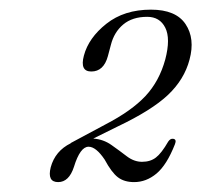

<svg xmlns="http://www.w3.org/2000/svg" viewBox="-20 -728 407 388"><path d="M82.5 -390Q91.5 -423 123 -438.5V-439L193 -476.5Q246 -504 274 -534Q302 -564 314 -608Q325 -650 314 -672Q303 -694 277.5 -694Q247.5 -694 229 -678.5Q210.5 -663 204 -637L198 -614.5Q189.5 -583.5 164.5 -583.5Q141 -583.5 149.5 -615.5Q159 -651.5 195 -680Q231 -708.5 285 -708.5Q335.5 -708.5 355 -679.2Q374.5 -650 363 -607.5Q352.5 -567.5 319.5 -536.2Q286.5 -505 217 -472L168.5 -448Q189 -446.5 205.2 -435Q221.5 -423.5 236.2 -412.2Q251 -401 267 -401Q284 -401 295.2 -409.8Q306.5 -418.5 320 -442Q324.5 -448.5 330 -447.5Q337.5 -446.5 333.5 -436.5Q317 -394.5 296.2 -377.2Q275.5 -360 251 -360Q231 -360 218.2 -369.8Q205.5 -379.5 191.5 -405.5Q174 -431.5 159 -431.5Q142 -431.5 129.5 -391Q119.5 -360 97.5 -360Q75 -360 82.5 -390Z"/></svg>

Font: Fraunces 144pt Soft Light
Style: Italic
Weight: 300
Italic angle: -16°
Version: Version 1.000;[b76b70a41]